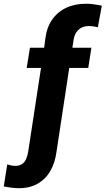

<svg xmlns="http://www.w3.org/2000/svg" viewBox="-114 -781 559 1016"><path d="M369.6 -528.3 353 -421.4H252.4L185.1 21.5Q177.7 78.6 153.1 122.3Q128.4 166 85.9 190.7Q43.5 215.3 -16.6 214.8Q-36.6 214.4 -55.7 211.9Q-74.7 209.5 -94.2 205.6L-75.7 88.9Q-65.9 92.3 -55.2 94.5Q-44.4 96.7 -33.2 96.7Q-10.3 96.7 3.7 86.4Q17.6 76.2 24.9 58.8Q32.2 41.5 35.2 21.5L103 -421.4H27.3L44.4 -528.3H119.6L125.5 -573.2Q132.3 -633.8 161.1 -675.8Q189.9 -717.8 236.3 -739.7Q282.7 -761.7 343.3 -761.2Q363.8 -761.2 384.3 -758.1Q404.8 -754.9 424.8 -751L403.8 -636.7Q392.1 -639.6 380.4 -641.4Q368.7 -643.1 356.4 -643.1Q334 -643.1 317.4 -634.5Q300.8 -626 290.3 -610.4Q279.8 -594.7 275.9 -573.2L269 -528.3Z"/></svg>

Font: Roboto ExtraBold
Style: Italic
Weight: 800
Designer: Christian Robertson
Foundry: Google
Version: Version 3.009; 2024